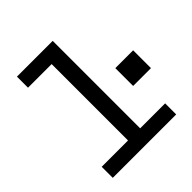

<svg xmlns="http://www.w3.org/2000/svg" viewBox="-197 -868 1006 1006"><g transform="rotate(-45 306.5 -365.0)"><path d="M65 0V-82H260V-648H85V-730H350V-82H535V0ZM481 -397H613V-265H481Z"/></g></svg>

Font: Tiny
Style: Regular
Weight: 400
Designer: Philipp Nurullin, Konstantin Bulenkov
Foundry: JetBrains
Version: Version 2.251; ttfautohint (v1.8.4.7-5d5b)